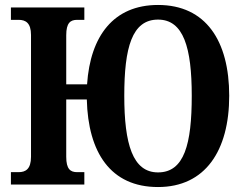

<svg xmlns="http://www.w3.org/2000/svg" viewBox="-20 -744 984 774"><path d="M617 10C807 10 904 -136 904 -358C904 -579 810 -724 617 -724C438 -724 344 -599 331 -404H247V-602C247 -652 264 -664 291 -664H320V-714H24V-664H55C83 -664 105 -652 105 -603V-112C105 -62 83 -50 55 -50H24V0H320V-50H291C264 -50 247 -62 247 -112V-343H330C335 -129 426 10 617 10ZM617 -49C515 -49 481 -163 481 -358C481 -552 512 -665 617 -665C720 -665 753 -552 753 -358C753 -163 723 -49 617 -49Z"/></svg>

Font: Noto Serif Condensed
Style: Bold
Weight: 700
Width: 3
Designer: Monotype Design Team
Foundry: Monotype Imaging Inc.
Version: Version 2.015